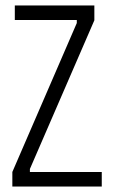

<svg xmlns="http://www.w3.org/2000/svg" viewBox="-20 -680 416 700"><path d="M25 0V-53L260 -596V-607H34V-660H324V-606L89 -64V-53H351V0Z"/></svg>

Font: Bricolage Grotesque 12pt Condensed ExtraLight
Style: Regular
Weight: 200
Width: 3
Designer: Mathieu Triay
Foundry: Atelier Triay
Version: Version 1.001; ttfautohint (v1.8.4.7-5d5b);gftools[0.9.33.de